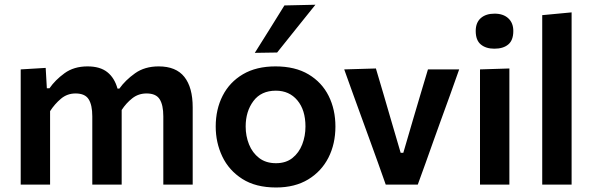

<svg xmlns="http://www.w3.org/2000/svg" viewBox="-20 -798 2561 830"><path d="M69.5 0V-498L177.5 -504.5L182.5 -416.5H194Q218.5 -452 259 -481.5Q299.5 -511 358.5 -511Q412.5 -511 443.8 -486.2Q475 -461.5 488 -415H496Q522 -451.5 563.8 -481.2Q605.5 -511 666 -511Q741 -511 777 -465.5Q813 -420 813 -334V0H686V-295Q686 -344 670.2 -369Q654.5 -394 613.5 -394Q578.5 -394 552 -373.2Q525.5 -352.5 506 -322.5V0H379V-295Q379 -344 363.2 -369Q347.5 -394 306.5 -394Q270.5 -394 243.5 -371.2Q216.5 -348.5 196.5 -317.5V0Z M1173.5 12.5Q1085.5 12.5 1027.5 -24.5Q969.5 -61.5 941 -121.5Q912.5 -181.5 912.5 -251Q912.5 -325.5 942.5 -384.2Q972.5 -443 1030.2 -477Q1088 -511 1171 -511Q1256 -511 1313.8 -476.5Q1371.5 -442 1400.8 -383.2Q1430 -324.5 1430 -251Q1430 -176 1399.8 -116.5Q1369.5 -57 1312 -22.2Q1254.5 12.5 1173.5 12.5ZM1173 -92.5Q1216 -92.5 1244.2 -115Q1272.5 -137.5 1286.5 -173.8Q1300.5 -210 1300.5 -251Q1300.5 -322.5 1265.5 -364.2Q1230.5 -406 1172.5 -406Q1109 -406 1075.5 -361.2Q1042 -316.5 1042 -251Q1042 -210 1056.5 -173.8Q1071 -137.5 1100.2 -115Q1129.5 -92.5 1173 -92.5ZM1081.5 -569.5Q1113.5 -620.5 1145.8 -672Q1178 -723.5 1209.5 -774.5L1343.5 -777.5Q1300.5 -724 1259.2 -672.5Q1218 -621 1178 -571Z M1647.5 0Q1631 -46.5 1614 -94.5Q1596.5 -142.5 1580 -188.5L1548 -276.5Q1528 -331.5 1507.8 -387.2Q1487.5 -443 1468 -498L1605 -502Q1621.5 -446 1638 -390.5Q1654 -335 1670.5 -279L1712 -137.5H1723.5L1765 -279.5Q1782 -336.5 1798 -391Q1814 -445.5 1830 -498H1965Q1945.5 -442.5 1925.5 -387Q1905 -331 1885 -275.5L1853 -186.5Q1836.5 -139.5 1819.8 -93.2Q1803 -47 1786 0Z M2055 0V-498L2182 -502V0ZM2117 -587.5Q2080.5 -587.5 2058.5 -605.8Q2036.5 -624 2036.5 -664Q2036.5 -700.5 2058.5 -719.8Q2080.5 -739 2118 -739Q2155.5 -739 2177.2 -719Q2199 -699 2199 -664Q2199 -624 2177.2 -605.8Q2155.5 -587.5 2117 -587.5Z M2324 0V-732.5L2451 -744.5V0Z"/></svg>

Font: Heraclito SemiBold
Style: Regular
Weight: 600
Designer: Kostas Bartsokas (font) & Cristiano Sobral (main changes)
Foundry: Kostas Bartsokas (font) & Cristiano Sobral (main changes)
Version: Version 1.00;July 8, 2020;FontCreator 13.0.0.2655 64-bit